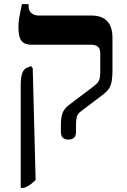

<svg xmlns="http://www.w3.org/2000/svg" viewBox="-20 -667 612 927"><path d="M310 7Q293 7 283.5 -2Q274 -11 274 -30V-62Q274 -96 281 -118Q288 -140 310 -158L432 -250Q444 -260 451 -267.5Q458 -275 461 -287Q464 -299 464 -319V-411Q464 -431 453 -441Q442 -451 420 -451H132Q99 -451 84 -469.5Q69 -488 69 -536Q69 -558 72.5 -579.5Q76 -601 86 -647H118V-637Q118 -615 132 -603.5Q146 -592 167 -592H422Q471 -592 497 -565.5Q523 -539 523 -483V-326Q523 -297 519.5 -276.5Q516 -256 507.5 -242Q499 -228 482 -214L370 -129Q354 -117 350.5 -102Q347 -87 347 -65V-30Q347 -11 337.5 -2Q328 7 310 7ZM80 240V-252Q80 -292 87 -312.5Q94 -333 110 -340L130 -348L138 -338L152 202Q139 215 126.5 224Q114 233 97 240Z"/></svg>

Font: Noto Serif Hebrew SemiBold
Style: Regular
Weight: 600
Version: Version 2.003